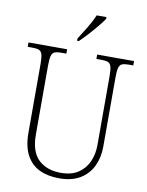

<svg xmlns="http://www.w3.org/2000/svg" viewBox="-100 -1002 830 1082"><g transform="rotate(10 315.0 -460.5)"><path d="M315 10Q250 10 202 -12.5Q154 -35 127 -84.5Q100 -134 100 -214V-607Q100 -643 95 -660.5Q90 -678 77 -683.5Q64 -689 40 -689H12V-714H233V-689H203Q179 -689 166 -683.5Q153 -678 148 -660Q143 -642 143 -605V-210Q143 -112 190.5 -67Q238 -22 318 -22Q380 -22 419 -48.5Q458 -75 476.5 -118Q495 -161 495 -211V-606Q495 -642 490 -660Q485 -678 472 -683.5Q459 -689 435 -689H405V-714H616V-689H589Q565 -689 552 -683.5Q539 -678 534 -660Q529 -642 529 -605V-210Q529 -147 505.5 -97.5Q482 -48 434.5 -19Q387 10 315 10ZM280 -784Q302 -818 326 -857.5Q350 -897 364 -931H420V-921Q409 -904 386 -876Q363 -848 337 -819.5Q311 -791 290 -771H280Z"/></g></svg>

Font: Noto Serif Lao SemiCondensed ExtraLight
Style: Regular
Weight: 200
Width: 4
Designer: Monotype Design Team
Foundry: Monotype Imaging Inc.
Version: Version 2.003; ttfautohint (v1.8.4.7-5d5b)